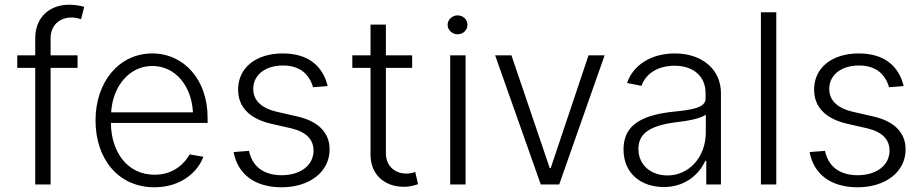

<svg xmlns="http://www.w3.org/2000/svg" viewBox="-20 -780 3904 812"><path d="M129 -618V-546H53V-493H129V0H194V-493H308V-546H194V-618C194 -673 232 -706 283 -706C297 -706 310 -703 323 -699L336 -751C320 -756 297 -760 272 -760C191 -760 129 -708 129 -618Z M633 12C749 12 818 -56 840 -117L782 -127C764 -94 718 -41 634 -41C518 -41 450 -138 449 -260H858V-282C858 -444 757 -554 624 -554C484 -554 384 -434 384 -271C384 -107 481 12 633 12ZM450 -305C457 -419 530 -501 624 -501C721 -501 790 -418 796 -305Z M1304 -411 1366 -416C1344 -505 1279 -554 1176 -554C1063 -554 987 -494 987 -401C987 -329 1033 -279 1125 -257L1213 -237C1275 -222 1306 -190 1306 -143C1306 -81 1251 -39 1171 -39C1095 -39 1047 -76 1033 -142L968 -137C985 -44 1057 12 1171 12C1289 12 1374 -53 1374 -148C1374 -219 1326 -267 1239 -287L1148 -308C1082 -324 1051 -358 1051 -404C1051 -464 1103 -503 1177 -503C1244 -503 1287 -470 1304 -411Z M1547 -676V-546H1470V-493H1547V-126C1547 -42 1606 10 1688 10C1709 10 1727 6 1748 -1L1736 -53C1724 -48 1712 -46 1698 -46C1651 -46 1612 -77 1612 -132V-493H1723V-546H1612V-676Z M1884 0H1949V-546H1884ZM1873 -675C1873 -653 1893 -635 1915 -635C1939 -635 1957 -653 1957 -675C1957 -697 1939 -715 1915 -715C1893 -715 1873 -697 1873 -675Z M2537 -546H2469L2309 -69H2305L2143 -546H2074L2267 0H2345Z M2787 11C2868 11 2931 -32 2963 -100H2967V0H3029V-386C3029 -486 2950 -554 2834 -554C2733 -554 2657 -504 2632 -429L2693 -417C2712 -471 2765 -502 2833 -502C2913 -502 2964 -457 2964 -386V-363C2964 -323 2903 -315 2822 -307C2672 -290 2617 -237 2617 -148C2617 -44 2694 11 2787 11ZM2680 -150C2680 -211 2721 -248 2839 -263C2892 -269 2940 -278 2965 -295V-221C2965 -113 2892 -38 2803 -38C2733 -38 2680 -82 2680 -150Z M3263 -728H3198V0H3263Z M3740 -411 3802 -416C3780 -505 3715 -554 3612 -554C3499 -554 3423 -494 3423 -401C3423 -329 3469 -279 3561 -257L3649 -237C3711 -222 3742 -190 3742 -143C3742 -81 3687 -39 3607 -39C3531 -39 3483 -76 3469 -142L3404 -137C3421 -44 3493 12 3607 12C3725 12 3810 -53 3810 -148C3810 -219 3762 -267 3675 -287L3584 -308C3518 -324 3487 -358 3487 -404C3487 -464 3539 -503 3613 -503C3680 -503 3723 -470 3740 -411Z"/></svg>

Font: Wafeq Light
Style: Regular
Weight: 300
Designer: Rasmus Andersson & Azza Alameddine
Foundry: Google & TypeTogether
Version: Version 3.000;January 28, 2025;FontCreator 15.0.0.3014 64-bi